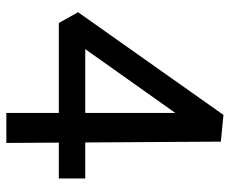

<svg xmlns="http://www.w3.org/2000/svg" viewBox="-78 -628 706 589"><g transform="rotate(90 274.5 -333.0)"><path d="M414 -658 418 0H326V-588L376 -589L99 -198L67 -242H527V-161H50L17 -220L332 -666Z"/></g></svg>

Font: Ysabeau Infant SemiBold
Style: Regular
Weight: 600
Designer: Christian Thalmann (Catharsis Fonts)
Version: Version 2.002; featfreeze: ss01,ss02,lnum